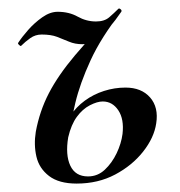

<svg xmlns="http://www.w3.org/2000/svg" viewBox="-20 -423 427 456"><path d="M162 13Q120 13 96.5 -5Q73 -23 66.5 -51Q60 -79 65 -110Q74 -159 96 -201.5Q118 -244 158 -291.5Q198 -339 261 -402L268 -395Q220 -334 195 -279.5Q170 -225 159 -179Q148 -133 142 -97Q135 -55 147 -29.5Q159 -4 189 -4Q212 -4 229 -20Q246 -36 257 -59Q268 -82 271 -105Q275 -140 261 -161Q247 -182 224 -182Q211 -182 193.5 -173Q176 -164 162.5 -145.5Q149 -127 142 -97L128 -98Q132 -126 146.5 -147.5Q161 -169 181.5 -184Q202 -199 227 -207Q252 -215 278 -215Q316 -215 336.5 -191.5Q357 -168 351 -130Q346 -96 320 -63Q294 -30 253.5 -8.5Q213 13 162 13ZM30 -314Q29 -313 25.5 -316Q22 -319 23 -321Q32 -335 47 -352Q62 -369 80.5 -382Q99 -395 117 -395Q144 -395 164.5 -383.5Q185 -372 208 -372Q228 -372 239.5 -382Q251 -392 261 -402Q263 -404 266.5 -401Q270 -398 268 -395Q240 -354 217.5 -336Q195 -318 176 -318Q158 -318 144 -324Q130 -330 115.5 -335.5Q101 -341 79 -341Q64 -341 52 -332.5Q40 -324 30 -314Z"/></svg>

Font: Cormorant SemiBold
Style: Italic
Weight: 600
Italic angle: -10°
Designer: Christian Thalmann (Catharsis Fonts)
Foundry: Catharsis Fonts
Version: Version 4.000